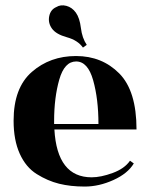

<svg xmlns="http://www.w3.org/2000/svg" viewBox="-20 -676 555 706"><path d="M482 -200H180Q190 -24 317 -24Q351 -24 394.5 -40Q438 -56 458 -85L472 -75Q450 -38 397 -14Q344 10 291.5 10Q239 10 197 -0.5Q155 -11 115 -36Q75 -61 52.5 -111Q30 -161 30 -232Q30 -353 97 -411.5Q164 -470 259.5 -470Q355 -470 418.5 -406Q482 -342 482 -200ZM179 -220H342Q342 -312 322.5 -381Q303 -450 260 -450Q217 -450 198 -383.5Q179 -317 179 -231ZM299 -511 285 -501Q266 -528 226 -539Q186 -550 171 -571Q156 -592 161 -616.5Q166 -641 187 -650Q203 -660 224 -654.5Q245 -649 259 -629.5Q273 -610 277.5 -573Q282 -536 299 -511Z"/></svg>

Font: Rozha One
Style: Regular
Weight: 400
Designer: Tim Donaldson, Indian Type Foundry
Foundry: Indian Type Foundry
Version: Version 1.301;PS 1.0;hotconv 1.0.78;makeotf.lib2.5.61930; tt